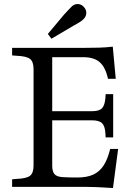

<svg xmlns="http://www.w3.org/2000/svg" viewBox="-20 -941 672 967"><path d="M549 6Q510 3 470.5 1.5Q431 0 405 0H41V-38L65 -40Q114 -42 131.5 -56Q149 -70 149 -107V-593Q149 -630 131.5 -644Q114 -658 65 -660L41 -662V-700H407Q444 -700 479 -701Q514 -702 548 -706L563 -544H524Q511 -603 482 -628Q453 -653 399 -653H243V-381H444Q480 -381 494 -396Q508 -411 511 -449L512 -467H550V-249H512L511 -268Q509 -305 494.5 -320Q480 -335 444 -335H243V-107Q243 -77 254.5 -64Q266 -51 294 -49Q322 -47 369 -47Q418 -47 449.5 -61.5Q481 -76 501.5 -107Q522 -138 535 -191H575ZM239 -746 221 -770 303 -868Q314 -880 323.5 -890Q333 -900 343 -910Q357 -922 374.5 -920.5Q392 -919 404 -904Q416 -890 414.5 -873Q413 -856 399 -843Q388 -833 376.5 -826.5Q365 -820 351 -812Z"/></svg>

Font: Hedvig Letters Serif
Style: Regular
Weight: 400
Designer: Alexander Örn & Tor Weibull
Foundry: Kanon Foundry
Version: Version 1.000